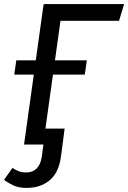

<svg xmlns="http://www.w3.org/2000/svg" viewBox="-50 -709 629 942"><path d="M88 0 98 -78H267L257 0ZM68 0 164 -689 249 -623 162 0ZM166 -689H559L534 -607H232ZM30 -413H376L366 -343H117H20ZM81 213Q41 213 14 200Q-13 187 -30 173L11 115Q27 125 41.5 131Q56 137 79 137Q110 137 129.5 118Q149 99 155 60L163 0H257L249 60Q238 139 193 176Q148 213 81 213Z"/></svg>

Font: Fira Sans Variable
Style: Italic
Weight: 397
Italic angle: -8°
Designer: Carrois Corporate & Edenspiekermann AG
Foundry: Carrois Corporate GbR & Edenspiekermann AG
Version: Version 4.202